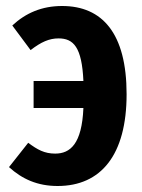

<svg xmlns="http://www.w3.org/2000/svg" viewBox="-20 -604 474 640"><path d="M187 -584C120 -584 66 -561 21 -519L82 -437C117 -464 144 -476 175 -476C225 -476 253 -447 258 -334H92V-244H258C253 -124 214 -92 164 -92C128 -92 105 -105 74 -128L10 -47C54 -7 105 16 172 16C317 16 402 -88 402 -290C402 -493 321 -584 187 -584Z"/></svg>

Font: Glow Sans TC Compressed
Style: Bold
Weight: 700
Width: 2
Designer: Ryoko NISHIZUKA (kana, bopomofo & ideographs); Paul D. Hunt (Latin, Greek & Cyrillic); Sandoll Communications, Soo-young
Version: Version 0.93